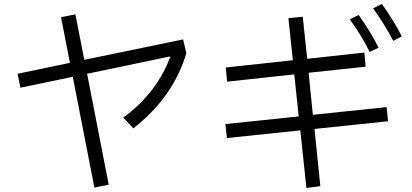

<svg xmlns="http://www.w3.org/2000/svg" viewBox="-20 -882 2040 950"><path d="M886 -687 902 -619Q870 -511 805.5 -419Q741 -327 640 -247L590 -300Q758 -424 823 -603L411 -517L518 32L447 46L340 -502L81 -448L67 -517L326 -571L282 -797L353 -811L397 -586Z M1870 -862Q1931 -776 1968 -702L1926 -680Q1876 -773 1826 -841ZM1809 -625Q1768 -708 1711 -786L1755 -808Q1820 -714 1853 -646ZM1528 -314 1893 -352 1900 -282 1536 -244 1565 39 1496 48 1466 -237 1103 -199 1095 -268 1458 -306 1436 -514 1104 -478 1097 -548 1429 -584 1407 -792 1478 -799 1500 -591 1783 -622 1789 -552 1507 -522Z"/></svg>

Font: IBM Plex Sans SC
Style: Regular
Weight: 400
Designer: Mike Abbink; Paul van der Laan; Pieter van Rosmalen; Eunyou Noh; Wujin Sim; Chorong Kim; Dohee Lee; Yejin We; Jinhee Kim
Foundry: Sandoll Inc.
Version: Version 1.000